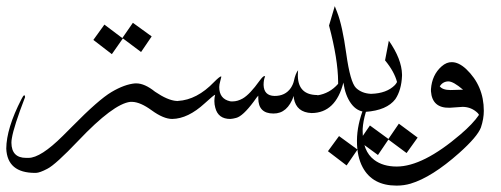

<svg xmlns="http://www.w3.org/2000/svg" viewBox="-134 -385 1614 619"><path d="M-49.8 124Q-45.9 124 -42 124Q-2.9 124 68.4 53.2Q78.6 43 99.1 22.5Q183.6 -63.5 225.6 -88.4Q267.6 -113.3 301.8 -116.2H305.2Q332.5 -116.2 365.7 -89.4Q406.7 -61.5 434.6 -59.6H437Q443.4 -57.6 443.4 -35.6Q443.4 -13.7 428.7 -4.4Q424.8 -2 421.4 -1.5Q393.1 -1.5 355 -29.3Q318.8 -55.7 292.5 -56.6H286.1Q231.4 -50.3 118.7 68.4Q44.9 146 18.6 159.2Q-5.4 171.9 -18.1 172.4H-21Q-110.4 172.4 -113.8 94.2Q-113.3 28.8 -64.9 -65.4Q-54.2 -86.4 -53.2 -71.8Q-89.8 23.4 -95.7 60.5Q-97.2 68.4 -97.2 75.2Q-96.7 124 -49.8 124ZM262.2 -261.2 226.6 -210.4 167 -256.3 202.6 -305.7 260.3 -262.2 294.4 -311.5 355 -267.6 320.8 -217.3Z M720.7 -138.7Q715.8 -127.9 715.8 -111.3Q716.8 -76.7 750.5 -75.7Q785.6 -75.2 803.7 -101.6Q811 -112.8 813.5 -124Q818.4 -147.5 827.1 -158.7Q826.2 -150.9 826.2 -140.1Q827.6 -79.1 888.7 -78.6Q895.5 -76.2 896 -58.1Q896.5 -41.5 880.4 -25.9Q875.5 -21 870.6 -20.5Q821.8 -22.5 813.5 -67.4Q813.5 -68.8 813.2 -72Q813 -75.2 813 -75.7Q793 -18.6 747.6 -19Q698.7 -19 698.7 -68.4V-76.7Q694.8 -73.2 684.1 -57.6Q648.9 -10.3 627.4 -4.9Q616.7 -2 608.4 -1.5Q569.3 -1.5 560.1 -37.6Q557.1 -48.3 557.1 -59.3Q557.1 -70.3 559.6 -79.6Q555.7 -79.1 525.9 -51.8Q472.2 -2.4 421.4 -1.5Q413.6 -4.4 413.1 -22Q412.6 -37.6 423.6 -48.3Q434.6 -59.1 439.5 -59.6Q501 -63 556.2 -120.6Q573.7 -138.2 578.6 -138.7L579.6 -137.7Q579.1 -135.7 576.2 -124Q572.8 -111.8 572.8 -104.5Q572.8 -66.4 607.4 -58.6Q611.8 -57.6 616.2 -58.1Q631.8 -58.1 648.4 -67.4Q671.4 -80.6 703.1 -125Q714.4 -140.1 718.3 -139.6Q721.2 -139.2 720.7 -138.7Z M1045.9 -24.4ZM973.1 -118.7Q948.2 -21 870.6 -20.5Q862.8 -23.4 861.8 -34.2Q861.8 -58.6 878.4 -73.7Q883.8 -77.6 889.2 -77.6Q928.7 -83.5 956.1 -114.7V-121.6Q955.6 -194.3 926.8 -302.7L945.3 -365.2Q951.2 -350.6 953.1 -345.2Q969.7 -303.2 982.4 -211.7Q995.1 -120.1 1013.7 -101.6Q1032.2 -84 1061.5 -82.5Q1069.8 -81.1 1069.8 -62Q1069.8 -43.9 1054.7 -29.3Q1049.8 -24.4 1044.9 -24.4Q1016.6 -25.4 997.8 -51.3Q979 -77.1 973.1 -118.7ZM983.4 148.4 923.3 102.5 959 53.7 1018.6 97.2Z M1162.1 -140.6Q1160.2 -94.7 1140.6 -65.4Q1113.3 -29.3 1044.9 -24.4Q1036.1 -27.3 1035.2 -39.1Q1035.2 -62.5 1052.7 -78.1Q1058.6 -82.5 1063 -82.5Q1112.8 -84 1139.2 -110.8Q1143.6 -115.7 1146 -120.6Q1137.2 -154.3 1107.4 -190.4L1119.6 -253.9Q1161.1 -194.3 1162.1 -145ZM1212.4 58.6 1176.8 108.4 1118.2 64.9 1084.5 114.7 1023.9 70.3 1058.6 19.5 1118.2 63 1151.9 13.7Z M1357.9 -40.5 1315.9 -37.6Q1259.3 -36.1 1255.4 -90.8V-97.7Q1258.8 -143.6 1289.6 -170.9Q1305.7 -185.1 1322.8 -184.6Q1344.7 -184.6 1368.7 -162.6Q1425.8 -108.4 1425.8 -27.8Q1425.8 -2 1416.5 25.9Q1405.3 55.7 1346.2 108.4Q1258.3 186.5 1189.9 207Q1168.5 213.4 1144.5 213.4Q1066.9 213.4 1035.2 154.3Q1016.6 119.6 1016.8 68.1Q1017.1 16.6 1040 -40.5Q1042 -45.4 1044.9 -51.3Q1048.8 -58.1 1051.3 -55.7Q1051.8 -55.2 1052.2 -52.7Q1052.2 -45.9 1045.4 -23.4Q1036.6 5.9 1035.2 30.8V38.1Q1035.2 102.5 1072.3 130.4Q1100.6 151.9 1145 151.9Q1229.5 151.9 1350.6 48.3Q1391.1 13.7 1410.2 -14.6Q1409.2 -17.1 1406.2 -20.5Q1386.2 -40 1357.9 -40.5ZM1318.8 -94.7 1352.5 -95.7H1358.9Q1327.6 -122.6 1311.5 -122.6H1311Q1293.9 -122.1 1283.7 -106.9Q1292.5 -94.7 1318.8 -94.7Z"/></svg>

Font: AMoshref-Thulth
Style: Regular
Weight: 400
Designer: Ali Moshref
Foundry: Ali Moshref
Version: Version 0.1